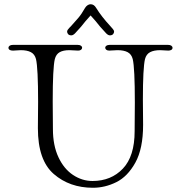

<svg xmlns="http://www.w3.org/2000/svg" viewBox="-20 -893 855 907"><path d="M159 -287 160 -412Q160 -572 150 -614Q144 -637 126 -646.5Q108 -656 78 -656Q67 -656 43 -654H40Q31 -654 25.5 -657.5Q20 -661 20 -667Q20 -673 25.5 -677Q31 -681 41 -681H194H347Q357 -681 362.5 -677Q368 -673 368 -668Q368 -662 363 -658Q358 -654 349 -654L308 -656Q279 -656 262 -646.5Q245 -637 239 -614Q229 -572 229 -414L230 -283Q230 -206 256 -150.5Q282 -95 325 -66.5Q368 -38 417 -38Q505 -38 560.5 -96.5Q616 -155 616 -273L617 -408Q617 -572 607 -614Q601 -637 583 -646.5Q565 -656 535 -656L496 -654Q487 -654 482 -658Q477 -662 477 -668Q477 -673 482.5 -677Q488 -681 498 -681H774Q784 -681 789.5 -677Q795 -673 795 -667Q795 -661 789.5 -657.5Q784 -654 775 -654Q765 -654 755.5 -655Q746 -656 737 -656Q707 -656 689 -646.5Q671 -637 665 -614Q655 -572 655 -422L656 -303Q656 -191 619.5 -125Q583 -59 529.5 -32.5Q476 -6 419 -6Q309 -6 234 -71Q159 -136 159 -287ZM297 -744Q297 -748 300.5 -753Q304 -758 308 -762Q312 -766 315 -769Q335 -791 350 -808.5Q365 -826 382 -856Q387 -864 394 -868.5Q401 -873 408 -873Q424 -873 434 -856Q460 -814 500 -771Q508 -762 513.5 -755.5Q519 -749 519 -744Q519 -737 514 -731.5Q509 -726 499 -726Q491 -726 481.5 -735.5Q472 -745 453 -767Q433 -793 408 -820Q383 -793 363 -767Q344 -745 334.5 -735.5Q325 -726 317 -726Q307 -726 302 -731.5Q297 -737 297 -744Z"/></svg>

Font: Hina Mincho
Style: Regular
Weight: 400
Designer: satsuyako
Foundry: satsuyako
Version: Version 1.100